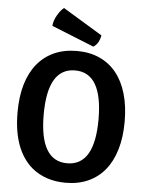

<svg xmlns="http://www.w3.org/2000/svg" viewBox="-61 -970 784 1032"><g transform="rotate(5 331.0 -453.5)"><path d="M479 -341Q479 -592 331 -592Q183 -592 183 -341Q183 -91 331 -91Q479 -91 479 -341ZM149 -47Q42 -139 42 -341Q42 -426 61.5 -492Q81 -558 118.5 -603.5Q156 -649 209.5 -673Q263 -697 332 -697Q400 -697 453.5 -673Q507 -649 544 -603.5Q581 -558 600.5 -491.5Q620 -425 620 -341Q620 -257 600.5 -191Q581 -125 544 -79.5Q507 -34 453.5 -10Q400 14 332 14Q223 14 149 -47ZM242 -921 455 -792Q447 -746 417 -728L188 -820Q190 -848 207 -877.5Q224 -907 242 -921Z"/></g></svg>

Font: Signika
Style: Semibold
Weight: 600
Designer: Anna Giedrys
Foundry: Anna Giedrys
Version: Version 1.001